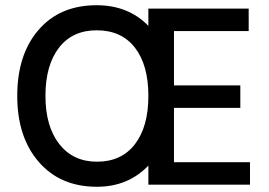

<svg xmlns="http://www.w3.org/2000/svg" viewBox="-20 -707 1028 735"><path d="M351 -88Q445 -88 496.5 -155Q548 -222 548 -340Q548 -458 496.5 -524.5Q445 -591 350 -591Q257 -591 205.5 -524Q154 -457 154 -340Q154 -223 207 -155.5Q260 -88 351 -88ZM937 0H548V-73Q470 8 351 8Q211 8 128.5 -87Q46 -182 46 -340Q46 -498 127.5 -592.5Q209 -687 350 -687Q471 -687 548 -608V-674H932V-588H646V-380H900V-294H646V-86H937Z"/></svg>

Font: Hind Madurai Medium
Style: Regular
Weight: 500
Designer: Jyotish Sonowal
Foundry: Indian Type Foundry
Version: Version 1.001;PS 1.0;hotconv 1.0.86;makeotf.lib2.5.63406; tt